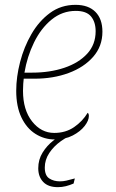

<svg xmlns="http://www.w3.org/2000/svg" viewBox="-20 -566 478 793"><path d="M206 10Q163 10 126.5 -13Q90 -36 68.5 -81Q47 -126 47 -191Q47 -248 63 -310Q79 -372 110 -425.5Q141 -479 186.5 -512.5Q232 -546 292 -546Q345 -546 374 -517Q403 -488 403 -435Q403 -375 365 -331.5Q327 -288 263.5 -264.5Q200 -241 123 -241H78Q77 -236 76 -220Q75 -204 75 -191Q75 -112 112.5 -64.5Q150 -17 204 -17Q251 -17 286 -41Q321 -65 342 -100Q347 -97 347 -87Q347 -68 329.5 -45.5Q312 -23 280.5 -6.5Q249 10 206 10ZM113 -266Q186 -266 245.5 -286Q305 -306 340 -344Q375 -382 375 -437Q375 -475 356 -498Q337 -521 293 -521Q237 -521 193 -485Q149 -449 120.5 -390.5Q92 -332 81 -266ZM219 207Q179 207 158.5 185.5Q138 164 138 129Q138 93 156 64Q174 35 200.5 14.5Q227 -6 251 -15H294Q261 -4 231.5 17Q202 38 183.5 66Q165 94 165 126Q165 159 183.5 171Q202 183 227 183Q241 183 254 180Q267 177 289 171L284 192Q268 199 252 203Q236 207 219 207Z"/></svg>

Font: Noto Serif Thin
Style: Italic
Weight: 100
Italic angle: -12°
Designer: Monotype Design Team
Foundry: Monotype Imaging Inc.
Version: Version 2.014; ttfautohint (v1.8.4.7-5d5b)